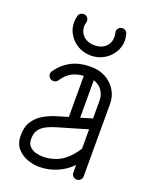

<svg xmlns="http://www.w3.org/2000/svg" viewBox="-139 -807 704 889"><g transform="rotate(20 213.5 -363.0)"><path d="M373.8 -25.1Q373.8 -14.4 366.2 -7Q358.6 0.4 348.2 0.4Q337.5 0.4 330.1 -7Q322.8 -14.4 322.8 -25.1V-377.1Q322.8 -415.8 299.2 -439.1Q275.6 -462.5 237.2 -462.5H226.2Q186.8 -462.5 159.2 -448Q131.6 -433.5 111 -401.6Q103.1 -391.6 89.9 -391.6Q79.1 -391.6 71.8 -399.3Q64.4 -407 64.4 -417.1Q64.4 -426.1 69.1 -431.6Q96.8 -471.8 136.8 -492.3Q176.8 -512.9 226.2 -512.9H237.2Q274.6 -512.9 305.4 -496Q336.2 -479.1 355 -449.5Q373.8 -419.9 373.8 -382ZM327.1 -148.6Q330.8 -153.2 335.9 -156.1Q341.1 -159 348.2 -159Q358.6 -159 364.8 -151.6Q370.9 -144.2 370.9 -134.1Q370.9 -129.5 370.9 -125.9Q370.9 -122.2 369 -119Q326.6 -55 275.1 -25.3Q223.6 4.4 162.4 4.4Q162.4 4.4 161.6 4.4Q160.8 4.4 160.8 4.4Q138 4.4 108.6 -5.2Q79.1 -14.8 57.1 -38.6Q35 -62.4 35 -104.6Q35 -105 35 -106Q35 -107 35 -107.6Q35.4 -148.9 54.6 -176.2Q73.8 -203.6 103.2 -219.6Q132.8 -235.6 163 -244.4L341.1 -296.8Q343.2 -297.1 344.7 -297.3Q346.1 -297.5 348.2 -297.5Q358 -297.5 365.9 -290.1Q373.8 -282.8 373.8 -272Q373.8 -264 368.2 -257.2Q362.6 -250.4 354.4 -247.2L176.5 -195.1Q151.9 -187.9 131.3 -177.6Q110.8 -167.4 98.4 -150.8Q86 -134.1 86 -107.6Q86 -107 86 -106Q86 -105 86 -105Q86 -81 98.6 -68.3Q111.2 -55.6 129 -50.8Q146.8 -46 160.8 -46Q160.8 -46 161.6 -46Q162.4 -46 162.4 -46Q213.2 -46 252.1 -69.1Q290.9 -92.2 327.1 -148.6ZM265.5 -244.5Q265.5 -234.1 258.1 -226.9Q250.8 -219.6 240.6 -219.6Q229.9 -219.6 222.5 -226.9Q215.1 -234.1 215.1 -244.5V-486Q215.1 -496.8 222.5 -503.8Q229.9 -510.9 240.6 -510.9Q250.8 -510.9 258.1 -503.8Q265.5 -496.8 265.5 -486ZM285.1 -696.6Q284.4 -699.1 283.8 -701.2Q283.2 -703.2 283.2 -705.8Q283.2 -715.9 290.6 -723.6Q298 -731.2 308.8 -731.2Q317 -731.2 323.4 -726.6Q329.9 -722 332.8 -714.9Q334.9 -707.8 336.4 -698.2Q338 -688.8 338 -680.6Q338 -648.6 321.1 -621.3Q304.1 -594 275.8 -577.8Q247.5 -561.6 212.9 -561.6Q178.2 -561.6 149.9 -577.5Q121.6 -593.4 104.7 -620.5Q87.8 -647.6 87.8 -680.6Q87.8 -688.8 89.1 -697.3Q90.5 -705.9 92.5 -712.2Q94.4 -720.9 101.4 -726.1Q108.4 -731.2 117 -731.2Q127.4 -731.2 134.9 -723.6Q142.5 -715.9 142.5 -705.1Q142.5 -703.6 142.1 -702Q141.8 -700.4 141.8 -699.2Q139.8 -693.6 138.9 -687.9Q138.1 -682.1 138.1 -680.6Q138.1 -649.9 158.7 -630.9Q179.2 -612 212.9 -612Q246.5 -612 266.8 -631.2Q287 -650.5 287 -680.6Q287 -684.8 286.4 -688.8Q285.8 -692.9 285.1 -696.6Z"/></g></svg>

Font: Libertine-Super Thin
Style: Regular
Weight: 100
Designer: Bastien Sozeau
Foundry: NBR — Bastien Sozeau
Version: Version 2.003;gftools[0.9.33]